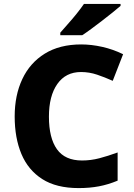

<svg xmlns="http://www.w3.org/2000/svg" viewBox="-20 -1044 683 981"><path d="M394 -676Q316 -676 273 -615Q230 -554 230 -448Q230 -339 271 -281.5Q312 -224 399 -224Q444 -224 488 -235.5Q532 -247 581 -265V-121Q533 -101 485.5 -92Q438 -83 382 -83Q268 -83 196 -129Q124 -175 89.5 -257Q55 -339 55 -449Q55 -557 94 -640Q133 -723 209 -770Q285 -817 395 -817Q447 -817 502.5 -804.5Q558 -792 609 -767L556 -631Q516 -649 476 -662.5Q436 -676 394 -676ZM596 -1014Q580 -1000 555 -980Q530 -960 501.5 -938Q473 -916 446.5 -896.5Q420 -877 400 -864H288V-877Q304 -896 327 -921.5Q350 -947 372 -974.5Q394 -1002 409 -1024H596Z"/></svg>

Font: Noto Sans Telugu UI ExtraBold
Style: Regular
Weight: 800
Designer: Jelle Bosma - Monotype Design Team
Foundry: Monotype Imaging Inc.
Version: Version 2.005; ttfautohint (v1.8.4.7-5d5b)